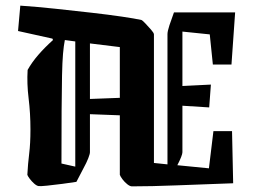

<svg xmlns="http://www.w3.org/2000/svg" viewBox="-20 -650 898 681"><path d="M78 -402Q93 -429 116 -455.5Q139 -482 168 -508L166 -513L44 -540L52 -630Q111 -626 176.5 -619Q242 -612 303.5 -605Q365 -598 412.5 -591Q460 -584 482 -579Q485 -578 495.5 -567Q506 -556 516 -544.5Q526 -533 526 -528V-72L574 -67V-529Q574 -539 581 -560.5Q588 -582 597 -606H814L801 -421H735L724 -528L627 -538V-345L728 -350L722 -269L627 -275V-110Q627 -99 609 -64L721 -53L737 -185H803L807 0Q693 4 604.5 7.5Q516 11 448 11Q441 11 431.5 3.5Q422 -4 414.5 -14Q407 -24 405 -30V-241L299 -245V-110Q299 -104 293 -88.5Q287 -73 276 -53L251 -5Q232 -2 202 2Q172 6 147 8.5Q122 11 117 10Q110 9 101 1Q92 -7 85 -16.5Q78 -26 77 -30Q79 -69 83.5 -105Q88 -141 88 -191Q88 -248 81.5 -301Q75 -354 78 -402ZM198 -70 247 -59V-503L210 -508Q206 -488 203.5 -459Q201 -430 200 -381.5Q199 -333 198.5 -257.5Q198 -182 198 -70ZM405 -483 299 -496V-299L405 -303Z"/></svg>

Font: Grenze Gotisch SemiBold
Style: Regular
Weight: 600
Designer: Renata Polastri
Foundry: Omnibus-Type
Version: Version 1.001